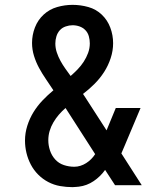

<svg xmlns="http://www.w3.org/2000/svg" viewBox="-20 -763 640 791"><path d="M279 8Q253 8 227.5 3.5Q202 -1 179 -13Q156 -25 137.5 -43.5Q119 -62 107 -85Q95 -108 89 -133Q83 -158 83 -184Q83 -215 92.5 -245Q102 -275 118 -301Q134 -327 155.5 -349.5Q177 -372 200 -391Q185 -414 169.5 -436.5Q154 -459 141 -483Q128 -507 120 -533Q112 -559 112 -586Q112 -619 124 -650Q136 -681 160 -703Q184 -725 215.5 -734Q247 -743 279 -743Q312 -743 344 -734Q376 -725 399.5 -702.5Q423 -680 434.5 -649Q446 -618 446 -585Q446 -554 436 -523.5Q426 -493 409 -466.5Q392 -440 369.5 -417.5Q347 -395 322 -376Q324 -373 326 -370Q328 -367 330 -364L419 -226L457 -318H559L492 -159Q489 -152 486 -145Q483 -138 480 -131L564 0H454L413 -63Q394 -36 366 -17Q338 2 305 6L294 7ZM271 -450Q286 -463 300 -477.5Q314 -492 325 -509Q336 -526 343 -545Q350 -564 350 -584Q350 -599 346 -613.5Q342 -628 332 -638.5Q322 -649 308 -654Q294 -659 279 -659Q265 -659 250.5 -654Q236 -649 226.5 -638.5Q217 -628 212.5 -613.5Q208 -599 208 -584Q208 -565 214 -547Q220 -529 229 -512.5Q238 -496 249 -480.5Q260 -465 271 -450ZM286 -76Q299 -76 311.5 -80Q324 -84 335 -91Q346 -98 355.5 -107.5Q365 -117 372 -128L250 -318Q235 -305 222.5 -290.5Q210 -276 200 -259Q190 -242 184.5 -223.5Q179 -205 179 -185Q179 -164 186 -143Q193 -122 207.5 -106Q222 -90 243 -83Q264 -76 286 -76Z"/></svg>

Font: Iosevka Curly Slab MdEx
Style: Regular
Weight: 500
Width: 7
Monospace: yes
Designer: Belleve Invis
Foundry: Belleve Invis
Version: Version 11.1.0; ttfautohint (v1.8.3)